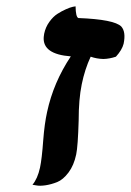

<svg xmlns="http://www.w3.org/2000/svg" viewBox="-20 -587 415 609"><path d="M106.9 -55.2Q112.8 -82.5 117.2 -143.1Q121.1 -194.3 129.4 -231.9Q149.4 -325.2 204.6 -408.2Q114.3 -415 118.7 -469.7Q119.1 -475.1 120.1 -480Q124.5 -501 136.5 -517.6Q148.4 -534.2 162.1 -543Q175.8 -551.8 189 -557.6Q202.1 -563.5 210.9 -565.4L219.7 -566.9Q220.2 -533.2 228.5 -529.8Q342.3 -525.4 364.7 -502.9Q379.9 -485.8 372.1 -448.2Q367.2 -428.7 347.7 -407.2Q327.6 -400.4 308.1 -399.9Q286.6 -400.4 267.6 -407.2Q249 -367.2 239.3 -319.8Q229.5 -272.5 229.5 -204.1Q227.1 -122.6 221.7 -97.2Q214.4 -62.5 197.3 -39.8Q180.2 -17.1 161.4 -9.5Q142.6 -2 124.5 0.7Q106.4 3.4 94.7 1L83 -1Q99.1 -20 106.9 -55.2Z"/></svg>

Font: Linux Libertine Slanted O
Style: Bold Slanted
Weight: 700
Designer: Philipp H. Poll
Foundry: Philipp H. Poll
Version: Version 5.0.0